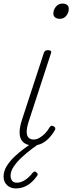

<svg xmlns="http://www.w3.org/2000/svg" viewBox="-51 -795 404 1072"><path d="M133 17Q111 17 94 9Q77 1 67.5 -15.5Q58 -32 58.5 -59Q59 -86 71 -124L194 -500Q197 -508 202 -511.5Q207 -515 218 -515Q227 -515 232 -511Q237 -507 234 -499L109 -116Q98 -81 98 -59Q98 -37 108.5 -26.5Q119 -16 136 -16Q153 -16 169.5 -25.5Q186 -35 200.5 -50Q215 -65 224 -81Q227 -87 232.5 -91Q238 -95 248 -90Q256 -86 257.5 -79.5Q259 -73 254 -66Q242 -45 224.5 -26Q207 -7 184.5 5Q162 17 133 17ZM283 -690Q267 -690 257 -697.5Q247 -705 247 -719Q247 -741 261.5 -758Q276 -775 297 -775Q313 -775 323 -768Q333 -761 333 -746Q333 -725 319.5 -707.5Q306 -690 283 -690ZM37 257Q8 257 -11.5 239Q-31 221 -31 191Q-31 161 -14 133Q3 105 30 79.5Q57 54 88 31.5Q119 9 147 -9L179 -4V0Q157 14 128 35.5Q99 57 71.5 82.5Q44 108 26 134.5Q8 161 8 186Q8 203 16.5 214Q25 225 43 225Q65 225 87.5 211Q110 197 132 169Q136 164 142 163Q148 162 154 169Q160 174 159.5 179Q159 184 154 190Q139 211 121 226Q103 241 82 249Q61 257 37 257Z"/></svg>

Font: Playwrite RO Thin
Style: Regular
Weight: 250
Version: Version 1.002